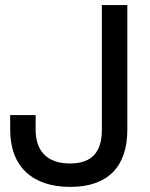

<svg xmlns="http://www.w3.org/2000/svg" viewBox="-20 -720 590 754"><path d="M480 -700H380V-210C380 -130 347 -78 255 -78C162 -78 120 -130 120 -210V-268H20V-210C20 -66 107 14 256 14C403 14 480 -65 480 -210Z"/></svg>

Font: Space Text Medium
Style: Regular
Weight: 500
Designer: Florian Karsten (Space Text), Colophon Foundry (Space Mono)
Foundry: Florian Karsten
Version: Version 1.003;PS 001.003;hotconv 1.0.88;makeotf.lib2.5.64775